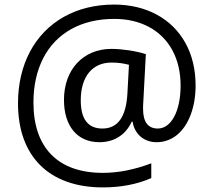

<svg xmlns="http://www.w3.org/2000/svg" viewBox="-20 -733 939 844"><path d="M839.8 -356C839.8 -426.8 825.2 -489.3 795.4 -543.5C735.8 -651.9 622.1 -712.9 481.9 -712.9C398.4 -712.9 324.7 -694.8 260.3 -658.7C131.3 -585.9 59.1 -448.2 59.1 -278.8C59.1 -45.9 195.8 90.8 432.1 90.8C511.7 90.8 582.5 77.1 645 49.8V-15.1C571.3 12.7 500.5 26.9 432.1 26.9C234.9 26.9 127 -83.5 127 -282.2C127 -355.5 141.1 -419.9 169.4 -476.1C226.1 -587.4 336.9 -649.9 481.9 -649.9C539.6 -649.9 590.8 -638.2 635.3 -614.3C724.1 -566.4 773.9 -474.6 773.9 -356.9C773.9 -245.1 732.9 -168 673.8 -168C630.4 -168 608.9 -196.8 608.9 -254.9V-265.6L621.1 -495.1C576.2 -509.3 514.6 -518.1 470.2 -518.1C345.2 -518.1 261.2 -426.8 261.2 -293.9C261.2 -179.2 319.3 -107.9 417 -107.9C483.4 -107.9 533.2 -141.6 559.1 -198.2H563C570.3 -145.5 611.8 -107.9 668 -107.9C701.7 -107.9 731.9 -118.7 757.8 -139.6C810.1 -182.1 839.8 -263.7 839.8 -356ZM335 -292C335 -396 385.7 -458 470.2 -458C498 -458 523.4 -454.6 546.9 -448.2L540 -320.8C534.2 -218.8 497.6 -168 430.2 -168C366.7 -168 335 -209.5 335 -292Z"/></svg>

Font: Open Sans
Style: Regular
Weight: 400
Foundry: Ascender Corporation
Version: Version 1.100;PS 001.100;hotconv 1.0.88;makeotf.lib2.5.64775